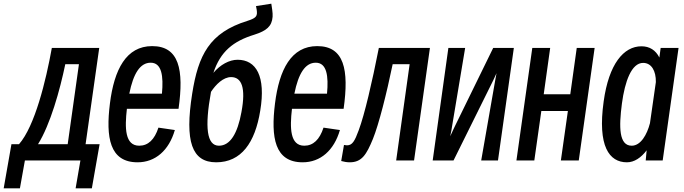

<svg xmlns="http://www.w3.org/2000/svg" viewBox="-86 -840 3708 1041"><path d="M324 181H412L454 -58H378L452 -580H195C163 -402 103 -156 17 -58H-24L-66 181H22L49 30H350ZM120 -58C187 -165 239 -352 268 -492H342L281 -58Z M862 -135 773 -148C752 -83 717 -50 669 -50C591 -50 590 -146 602 -250H882C912 -463 885 -590 739 -590C598 -590 533 -463 510 -279C487 -95 508 40 660 40C756 40 830 -24 862 -135ZM731 -500C791 -500 801 -428 792 -332H615C637 -442 674 -500 731 -500Z M1293 -652C1359 -673 1388 -697 1392 -749C1394 -768 1387 -807 1385 -820L1302 -807C1304 -799 1308 -778 1307 -767C1305 -751 1300 -741 1256 -727C1049 -663 989 -541 956 -332C915 -73 954 40 1086 40C1222 40 1297 -66 1325 -240C1356 -427 1303 -516 1202 -516C1157 -516 1108 -489 1071 -445C1109 -561 1179 -617 1293 -652ZM1101 -50C1035 -50 1023 -149 1058 -342C1085 -383 1125 -422 1167 -422C1224 -422 1248 -365 1223 -232C1202 -116 1162 -50 1101 -50Z M1757 -135 1668 -148C1647 -83 1612 -50 1564 -50C1486 -50 1485 -146 1497 -250H1777C1807 -463 1780 -590 1634 -590C1493 -590 1428 -463 1405 -279C1382 -95 1403 40 1555 40C1651 40 1725 -24 1757 -135ZM1626 -500C1686 -500 1696 -428 1687 -332H1510C1532 -442 1569 -500 1626 -500Z M2043 -492H2135L2062 30H2159L2245 -580H1968C1931 -392 1891 -220 1859 -134C1837 -74 1824 -52 1795 -52C1791 -52 1784 -53 1779 -54L1764 33C1780 37 1793 40 1810 40C1876 40 1901 -2 1936 -87C1968 -166 2010 -332 2043 -492Z M2589 -406C2593 -415 2599 -428 2606 -443C2603 -425 2600 -410 2598 -399L2523 30H2614L2700 -580H2588L2383 -161C2376 -146 2365 -124 2355 -101C2360 -124 2364 -146 2366 -161L2436 -580H2345L2260 30H2373Z M2811 30 2849 -238H2993L2955 30H3052L3138 -580H3041L3006 -329H2862L2897 -580H2800L2714 30Z M3507 30 3593 -580H3496L3489 -528C3469 -568 3436 -589 3392 -589C3295 -589 3215 -493 3187 -290C3153 -47 3217 40 3313 40C3353 40 3390 15 3420 -25L3415 30ZM3286 -279C3302 -399 3338 -499 3401 -499C3446 -499 3471 -456 3470 -395L3438 -172C3422 -110 3388 -50 3339 -50C3270 -50 3269 -150 3286 -279Z"/></svg>

Font: Smiley Sans Oblique
Style: Regular
Weight: 400
Italic angle: -8°
Designer: oooooohmygosh, Nagisa Chen, Janine Sui, Heda Shi, Jian Li
Foundry: atelierAnchor
Version: Version 2.0.1